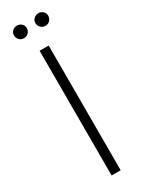

<svg xmlns="http://www.w3.org/2000/svg" viewBox="-169 -635 494 660"><g transform="rotate(-30 78.0 -304.5)"><path d="M60 0V-495H96V0ZM35 -559Q25 -559 17.5 -566.5Q10 -574 10 -585Q10 -595 17.5 -602Q25 -609 35 -609Q46 -609 53.5 -602Q61 -595 61 -585Q61 -574 53.5 -566.5Q46 -559 35 -559ZM121 -559Q110 -559 102.5 -566.5Q95 -574 95 -585Q95 -595 102.5 -602Q110 -609 121 -609Q131 -609 138.5 -602Q146 -595 146 -585Q146 -574 138.5 -566.5Q131 -559 121 -559Z"/></g></svg>

Font: Alumni Sans ExtraLight
Style: Regular
Weight: 250
Version: Version 1.018